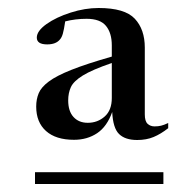

<svg xmlns="http://www.w3.org/2000/svg" viewBox="-20 -745 491 480"><path d="M400.5 -424.5Q382 -410 364 -402.5Q346 -395 323 -395Q293 -395 277.8 -409.8Q262.5 -424.5 260.5 -465Q247.5 -428.5 222.8 -412Q198 -395.5 165 -395.5Q119.5 -395.5 95 -417.5Q70.5 -439.5 70.5 -478.5Q70.5 -497 76.8 -512Q83 -527 102 -541.2Q121 -555.5 158.8 -570.5Q196.5 -585.5 259.5 -603.5V-631.5Q259.5 -662.5 245 -680.2Q230.5 -698 196.5 -698Q168.5 -698 143 -691.5Q140 -671 137.2 -661.2Q134.5 -651.5 130 -646.5Q120 -634 98 -634Q72 -634 72 -651Q72 -667.5 96.2 -684.8Q120.5 -702 156.5 -713.5Q192.5 -725 226.5 -725Q292 -725 317 -698.2Q342 -671.5 342 -626V-459Q342 -442 349 -435.5Q356 -429 366.5 -429Q375.5 -429 382.8 -430.8Q390 -432.5 400.5 -437.5ZM150.5 -494Q150.5 -467 163.8 -452.5Q177 -438 199.5 -438Q224 -438 241.8 -453.8Q259.5 -469.5 259.5 -500V-587.5Q210 -570.5 187 -556.2Q164 -542 157.2 -527.2Q150.5 -512.5 150.5 -494ZM67.5 -285V-314.5H388.5V-285Z"/></svg>

Font: Newsreader Display
Style: Regular
Weight: 400
Designer: Hugues Gentile
Foundry: Production Type
Version: Version 1.001